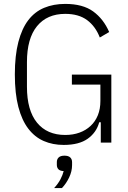

<svg xmlns="http://www.w3.org/2000/svg" viewBox="-20 -730 656 983"><path d="M496 -104H488Q474 -52 429.5 -20Q385 12 306 12Q250 12 204 -8Q158 -28 125 -71Q92 -114 74 -182.5Q56 -251 56 -349Q56 -446 74 -515Q92 -584 125 -627Q158 -670 206 -690Q254 -710 314 -710Q404 -710 457 -671.5Q510 -633 539 -566L491 -538Q469 -595 426 -627Q383 -659 314 -659Q221 -659 169.5 -596Q118 -533 118 -412V-286Q118 -165 169.5 -102Q221 -39 314 -39Q354 -39 387 -51Q420 -63 444 -85.5Q468 -108 481 -140Q494 -172 494 -213V-297H348V-348H550V0H496ZM310 67Q330 67 339.5 76Q349 85 349 100V115Q349 147 334 178.5Q319 210 297 233H257Q278 210 289.5 188Q301 166 306 146Q287 145 279 136.5Q271 128 271 114V100Q271 85 280.5 76Q290 67 310 67Z"/></svg>

Font: IBM Plex Sans Cond Light
Style: Regular
Weight: 300
Width: 3
Designer: Mike Abbink, Paul van der Laan, Pieter van Rosmalen
Foundry: Bold Monday
Version: Version 1.3